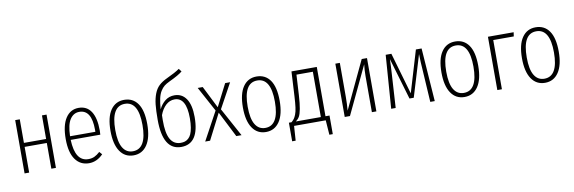

<svg xmlns="http://www.w3.org/2000/svg" viewBox="-58 -1222 5535 1852"><g transform="rotate(-10 2709.5 -296.0)"><path d="M350.1 0V-252H132.8V0H87.9V-522H132.8V-291H350.1V-522H395V0Z M874 -282.2Q874 -260.7 872.1 -241.2H582Q589.8 -28.8 718.8 -28.8Q752.9 -28.8 778.8 -41Q804.7 -53.2 833 -79.1L856.9 -51.8Q795.4 11.2 718.8 11.2Q633.3 11.2 584.7 -57.1Q536.1 -125.5 536.1 -256.8Q536.1 -390.1 582.5 -461.2Q628.9 -532.2 710 -532.2Q790.5 -532.2 832.3 -468.3Q874 -404.3 874 -282.2ZM830.1 -276.9V-296.9Q830.1 -493.2 710 -493.2Q653.8 -493.2 619.4 -441.7Q585 -390.1 582 -276.9Z M1155.8 -532.2Q1241.7 -532.2 1288.8 -464.6Q1335.9 -397 1335.9 -263.2Q1335.9 -130.4 1287.8 -59.6Q1239.7 11.2 1154.8 11.2Q1069.8 11.2 1022.5 -59.1Q975.1 -129.4 975.1 -259.8Q975.1 -392.6 1022.9 -462.4Q1070.8 -532.2 1155.8 -532.2ZM1155.8 -493.2Q1022 -493.2 1022 -259.8Q1022 -142.6 1056.4 -85.7Q1090.8 -28.8 1154.8 -28.8Q1289.1 -28.8 1289.1 -263.2Q1289.1 -493.2 1155.8 -493.2Z M1641.6 -491.2Q1715.3 -491.2 1756.6 -430.2Q1797.9 -369.1 1797.9 -252Q1797.9 11.2 1621.6 11.2Q1441.9 11.2 1441.9 -286.1Q1441.9 -377 1448.2 -435.1Q1454.6 -493.2 1472.2 -539.1Q1489.7 -585 1519.8 -613.5Q1549.8 -642.1 1598.6 -665Q1683.6 -704.1 1727.5 -734.9L1749.5 -706.1Q1715.3 -676.3 1618.7 -630.9Q1586.4 -615.7 1566.4 -599.9Q1546.4 -584 1529.1 -556.4Q1511.7 -528.8 1502 -486.3Q1492.2 -443.8 1487.8 -380.9Q1511.7 -430.2 1550.3 -460.7Q1588.9 -491.2 1641.6 -491.2ZM1622.6 -28.8Q1645.5 -28.8 1663.6 -34.2Q1681.6 -39.6 1698.5 -54.4Q1715.3 -69.3 1726.3 -93.5Q1737.3 -117.7 1743.9 -156.7Q1750.5 -195.8 1750.5 -248Q1750.5 -452.1 1635.7 -452.1Q1587.9 -452.1 1550 -417.2Q1512.2 -382.3 1490.7 -323.2L1489.7 -275.9Q1488.3 -147.9 1522 -88.4Q1555.7 -28.8 1622.6 -28.8Z M2060.5 -279.8 2212.9 0H2161.6L2033.7 -252L1904.8 0H1856.9L2007.8 -277.8L1875.5 -522H1924.8L2033.7 -305.2L2144.5 -522H2192.9Z M2452.6 -532.2Q2538.6 -532.2 2585.7 -464.6Q2632.8 -397 2632.8 -263.2Q2632.8 -130.4 2584.7 -59.6Q2536.6 11.2 2451.7 11.2Q2366.7 11.2 2319.3 -59.1Q2272 -129.4 2272 -259.8Q2272 -392.6 2319.8 -462.4Q2367.7 -532.2 2452.6 -532.2ZM2452.6 -493.2Q2318.8 -493.2 2318.8 -259.8Q2318.8 -142.6 2353.3 -85.7Q2387.7 -28.8 2451.7 -28.8Q2585.9 -28.8 2585.9 -263.2Q2585.9 -493.2 2452.6 -493.2Z M3042 -39.1H3081.5V143.1H3047.9L3037.6 0H2727.5L2717.8 143.1H2683.6V-39.1H2710Q2727.1 -54.7 2736.1 -66.9Q2745.1 -79.1 2755.6 -104.7Q2766.1 -130.4 2771.7 -173.1Q2777.3 -215.8 2780.8 -280.8L2793.9 -522H3042ZM2996.6 -39.1V-482.9H2835.9L2824.7 -286.1Q2819.8 -201.2 2810.3 -151.4Q2800.8 -101.6 2787.8 -78.6Q2774.9 -55.7 2752 -39.1Z M3533.7 -522V0H3489.7V-356Q3489.7 -411.1 3496.6 -467.8L3274.9 0H3223.6V-522H3267.6V-188Q3267.6 -118.2 3261.7 -55.2L3481.9 -522Z M4068.4 -522 4105.5 0H4061.5L4041.5 -326.2Q4036.6 -385.3 4034.7 -473.1L3911.6 -66.9H3869.6L3749.5 -474.1Q3748 -406.2 3742.7 -327.1L3722.7 0H3678.7L3716.8 -522H3772.5L3890.6 -113.8L4012.7 -522Z M4397.5 -532.2Q4483.4 -532.2 4530.5 -464.6Q4577.6 -397 4577.6 -263.2Q4577.6 -130.4 4529.5 -59.6Q4481.4 11.2 4396.5 11.2Q4311.5 11.2 4264.2 -59.1Q4216.8 -129.4 4216.8 -259.8Q4216.8 -392.6 4264.6 -462.4Q4312.5 -532.2 4397.5 -532.2ZM4397.5 -493.2Q4263.7 -493.2 4263.7 -259.8Q4263.7 -142.6 4298.1 -85.7Q4332.5 -28.8 4396.5 -28.8Q4530.8 -28.8 4530.8 -263.2Q4530.8 -493.2 4397.5 -493.2Z M4763.2 0H4718.3V-522H4970.2L4964.4 -481.9H4763.2Z M5186 -532.2Q5272 -532.2 5319.1 -464.6Q5366.2 -397 5366.2 -263.2Q5366.2 -130.4 5318.1 -59.6Q5270 11.2 5185.1 11.2Q5100.1 11.2 5052.7 -59.1Q5005.4 -129.4 5005.4 -259.8Q5005.4 -392.6 5053.2 -462.4Q5101.1 -532.2 5186 -532.2ZM5186 -493.2Q5052.2 -493.2 5052.2 -259.8Q5052.2 -142.6 5086.7 -85.7Q5121.1 -28.8 5185.1 -28.8Q5319.3 -28.8 5319.3 -263.2Q5319.3 -493.2 5186 -493.2Z"/></g></svg>

Font: Fira Sans Compressed ExtraLight
Style: Regular
Weight: 250
Width: 1
Designer: Carrois Corporate & Edenspiekermann AG
Foundry: Carrois Corporate GbR & Edenspiekermann AG
Version: Version 4.203;PS 004.203;hotconv 1.0.88;makeotf.lib2.5.64775